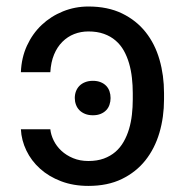

<svg xmlns="http://www.w3.org/2000/svg" viewBox="-20 -573 580 602"><path d="M137.8 -167.6Q139.6 -150.2 148.3 -132.5Q157 -114.7 172.4 -100.3Q187.9 -85.9 209.2 -77.1Q230.5 -68.2 257.1 -68.2Q284.4 -68.2 305.4 -75.8Q326.3 -83.5 341.8 -96.8Q357.2 -110.1 367.7 -128.6Q378.2 -147 384.6 -168.5Q391 -190 393.6 -213.6Q396.3 -237.2 396.3 -261.4V-281.2Q396.3 -305.4 393.6 -329Q391 -352.6 384.8 -374.1Q378.6 -395.6 368.3 -414.1Q358 -432.5 342.5 -445.8Q327.1 -459.2 305.9 -466.8Q284.8 -474.4 257.1 -474.4Q233.7 -474.4 212.7 -466.3Q191.8 -458.1 175.6 -441.9Q159.4 -425.8 149.5 -402Q139.6 -378.2 137.8 -346.6H45.5Q47.2 -392 64.6 -429.9Q82 -467.7 110.8 -494.9Q139.6 -522 177.4 -537.3Q215.2 -552.6 257.1 -552.6Q317.8 -552.6 362.6 -530.9Q407.3 -509.2 436.6 -472.3Q465.9 -435.4 480.1 -386Q494.3 -336.6 494.3 -281.2V-261.4Q494.3 -206 479.8 -156.6Q465.2 -107.2 435.9 -70.3Q406.6 -33.4 362 -11.7Q317.5 9.9 257.1 9.9Q209.9 9.9 171.3 -4.8Q132.8 -19.5 105.5 -44.2Q78.1 -68.9 62.7 -101Q47.2 -133.2 45.5 -167.6ZM271.3 -211.6Q257.5 -211.6 246.8 -215.9Q236.2 -220.2 229 -227.5Q221.9 -234.7 218.2 -244.7Q214.5 -254.6 214.5 -265.6Q214.5 -277 218.2 -286.8Q221.9 -296.5 229 -303.8Q236.2 -311.1 246.8 -315.3Q257.5 -319.6 271.3 -319.6Q285.2 -319.6 295.6 -315.3Q306.1 -311.1 313 -303.8Q320 -296.5 323.3 -286.8Q326.7 -277 326.7 -265.6Q326.7 -254.6 323.3 -244.7Q320 -234.7 313 -227.5Q306.1 -220.2 295.6 -215.9Q285.2 -211.6 271.3 -211.6Z"/></svg>

Font: Fast_Sans
Style: Regular
Weight: 400
Designer: Rasmus Andersson
Foundry: rsms
Version: Version 3.018;git-588b23468